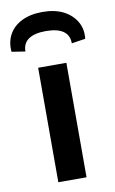

<svg xmlns="http://www.w3.org/2000/svg" viewBox="-111 -765 485 811"><g transform="rotate(-10 131.0 -360.0)"><path d="M193 -491V0H72V-491ZM31 -568 -27 -577Q-31 -618 -13.5 -650.5Q4 -683 41 -701.5Q78 -720 130 -720Q183 -720 219.5 -701.5Q256 -683 275 -650.5Q294 -618 289 -577L230 -568Q230 -603 205 -620.5Q180 -638 130 -638Q82 -638 56.5 -620.5Q31 -603 31 -568Z"/></g></svg>

Font: Exo 2 SemiBold
Style: Regular
Weight: 600
Designer: Natanael Gama
Foundry: Natanael Gama
Version: Version 2.010